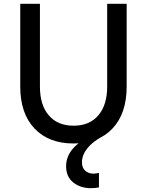

<svg xmlns="http://www.w3.org/2000/svg" viewBox="-20 -735 769 1005"><path d="M643 -715V-282Q643 -141 569 -62.5Q495 16 365 16Q235 16 160.5 -62.5Q86 -141 86 -282V-715H189V-282Q189 -185 235.5 -131Q282 -77 365 -77Q448 -77 494.5 -131Q541 -185 541 -282V-715ZM498 170V246Q488 248 477.5 249Q467 250 456 250Q401 250 363.5 220Q326 190 326 135Q326 91 353.5 53Q381 15 448 -22L520 -23Q465 6 437 41.5Q409 77 409 114Q409 144 426.5 159Q444 174 469 174Q474 174 482 173Q490 172 498 170Z"/></svg>

Font: Wix Madefor Text Medium
Style: Regular
Weight: 500
Designer: Dalton Maag Ltd
Foundry: Dalton Maag Ltd
Version: Version 3.100